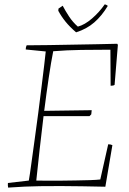

<svg xmlns="http://www.w3.org/2000/svg" viewBox="-20 -846 587 873"><path d="M17 7Q15 -3 16 -14L111 -25Q116 -53 122.5 -102Q129 -151 137.5 -211Q146 -271 154 -333Q162 -396 169 -452Q176 -508 181 -550Q186 -592 188 -612L97 -621Q97 -631 101 -640Q146 -640 201.5 -641Q257 -642 314.5 -643Q372 -644 424 -645Q476 -646 513 -647L516 -642L501 -460Q495 -456 483 -456L482 -620Q415 -620 349 -619Q283 -618 222 -613Q212 -563 201.5 -492Q191 -421 181 -342L397 -345L395 -326L387 -318Q334 -318 281.5 -318Q229 -318 178 -318Q169 -244 160.5 -168.5Q152 -93 145 -25Q159 -25 188 -24.5Q217 -24 252.5 -24.5Q288 -25 324 -25.5Q360 -26 390 -27Q420 -28 436 -30L472 -190Q483 -190 491 -186L459 3Q410 2 354.5 1Q299 0 257 0Q200 0 162.5 0.5Q125 1 92.5 2.5Q60 4 17 7ZM326 -699Q297 -724 278 -747.5Q259 -771 245 -797L246 -807L265 -820Q277 -797 294 -771Q311 -745 334 -725Q365 -733 398.5 -762Q432 -791 456 -826Q459 -826 464 -823.5Q469 -821 470 -819Q443 -774 408.5 -744Q374 -714 326 -699Z"/></svg>

Font: Labrada ExtraLight
Style: Italic
Weight: 200
Italic angle: -7°
Designer: Mercedes Jáuregui
Foundry: Omnibus-Type Team
Version: Version 1.000; ttfautohint (v1.8.4.7-5d5b)